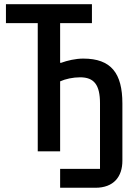

<svg xmlns="http://www.w3.org/2000/svg" viewBox="-20 -718 640 911"><path d="M265.3 172.9H432.5C520.2 172.9 560.7 119.7 560.7 44.7V-226.6C560.7 -370.4 507.5 -440 375 -440C338.4 -440 299.7 -430.8 270.2 -420.1H265.3V-608.3H416.2V-698.2H8.2V-608.3H159.1V0H265.3V-332C290.5 -343.4 326 -351.2 360.1 -351.2C426.8 -351.2 454.5 -315 454.5 -227.6V83.1H265.3Z"/></svg>

Font: Margiela Mono Medium
Style: Regular
Weight: 500
Designer: Mike Abbink, Paul van der Laan, Pieter van Rosmalen
Foundry: Bold Monday
Version: Version 2.003 2021